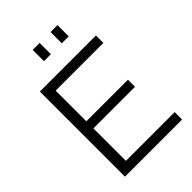

<svg xmlns="http://www.w3.org/2000/svg" viewBox="-262 -1024 1133 1133"><g transform="rotate(-45 304.5 -457.0)"><path d="M233 -820V-914H291V-820ZM382 -820V-914H440V-820ZM566 -62V0H89V-710H557V-648H159V-392H506V-333H159V-62Z"/></g></svg>

Font: PTCRaleway
Style: Regular
Weight: 400
Designer: Matt McInerney, Pablo Impallari, Rodrigo Fuenzalida
Foundry: Matt McInerney, Pablo Impallari, Rodrigo Fuenzalida
Version: Version 3.000g; ttfautohint (v1.5) -l 8 -r 28 -G 28 -x 14 -D